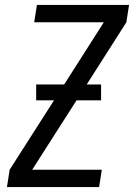

<svg xmlns="http://www.w3.org/2000/svg" viewBox="-20 -755 541 775"><path d="M8 0 19 -70 198 -350H126V-414H239L399 -665H118L129 -735H501L490 -665L330 -414H388V-350H289L110 -70H391L380 0Z"/></svg>

Font: Iosevka SS04 Oblique
Style: Regular
Weight: 400
Italic angle: -9°
Monospace: yes
Designer: Belleve Invis
Foundry: Belleve Invis
Version: Version 19.0.0; ttfautohint (v1.8.4)